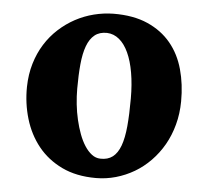

<svg xmlns="http://www.w3.org/2000/svg" viewBox="-48 -661 781 724"><g transform="rotate(5 343.0 -299.5)"><path d="M51.8 -308.6Q52.7 -356 64.9 -396.7Q77.1 -437.5 98.1 -470.9Q119.1 -504.4 147.7 -530.5Q176.3 -556.6 209.5 -574.5Q242.7 -592.3 279.3 -601.6Q315.9 -610.8 353 -611.3Q428.7 -611.8 482.4 -588.1Q536.1 -564.5 570.6 -522.9Q605 -481.4 620.6 -425Q636.2 -368.7 635.7 -304.2Q635.3 -257.3 624 -215.6Q612.8 -173.8 592.8 -138.9Q572.8 -104 545.4 -75.9Q518.1 -47.9 485.4 -28.6Q452.6 -9.3 415.8 1.2Q378.9 11.7 340.3 11.7Q266.1 11.7 211.4 -14.6Q156.7 -41 121.1 -85.4Q85.4 -129.9 68.1 -188Q50.8 -246.1 51.8 -308.6ZM350.6 -62.5Q378.9 -61.5 397.5 -75.7Q416 -89.8 426.8 -119.1Q437.5 -148.4 441.7 -193.4Q445.8 -238.3 445.8 -298.3Q445.8 -352.1 438.2 -395.8Q430.7 -439.5 416.3 -470.7Q401.9 -502 381.3 -519Q360.8 -536.1 335 -537.1Q306.6 -537.6 288.3 -522.9Q270 -508.3 259.5 -480Q249 -451.7 245.1 -410.6Q241.2 -369.6 241.2 -317.9Q241.2 -289.1 244.4 -259Q247.6 -229 254.2 -200.9Q260.7 -172.9 270 -147.9Q279.3 -123 291.5 -104.2Q303.7 -85.4 318.4 -74.2Q333 -63 350.6 -62.5Z"/></g></svg>

Font: Merriweather
Style: Heavy
Weight: 900
Version: Version 1.003